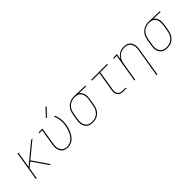

<svg xmlns="http://www.w3.org/2000/svg" viewBox="159 -1917 3282 3282"><g transform="rotate(-45 1800.0 -276.0)"><path d="M69 0 157 -530H178L129 -235L487 -530H518L229 -292L430 0H406L298 -157L213 -279L124 -206L90 0Z M841 8Q813 8 786 0.5Q759 -7 738.5 -23Q718 -39 705 -62.5Q692 -86 686 -112.5Q680 -139 681 -167Q682 -195 687 -223L735 -511H666V-530H759L708 -220Q703 -195 702 -170Q701 -145 705.5 -121Q710 -97 721.5 -76Q733 -55 751 -40Q769 -25 792.5 -18Q816 -11 841 -11Q872 -11 904 -22.5Q936 -34 961 -57Q986 -80 1004.5 -108.5Q1023 -137 1036 -167.5Q1049 -198 1058.5 -229Q1068 -260 1073 -292Q1083 -354 1076 -414.5Q1069 -475 1045 -529L1064 -537Q1089 -480 1096.5 -417Q1104 -354 1094 -289Q1088 -254 1078 -221Q1068 -188 1053.5 -155.5Q1039 -123 1018.5 -92.5Q998 -62 970.5 -38.5Q943 -15 908.5 -3.5Q874 8 841 8ZM941 -604 928 -616 1060 -757 1076 -743Z M1445 8Q1416 8 1388 1.5Q1360 -5 1337.5 -20.5Q1315 -36 1300.5 -59Q1286 -82 1279.5 -109Q1273 -136 1273.5 -165Q1274 -194 1279 -223L1297 -333Q1302 -360 1310.5 -385.5Q1319 -411 1333.5 -435Q1348 -459 1369 -478.5Q1390 -498 1414.5 -511Q1439 -524 1465.5 -531Q1492 -538 1518 -538Q1522 -538 1525.5 -538Q1529 -538 1533 -538Q1537 -538 1541 -538Q1545 -538 1549 -538L1798 -530L1795 -511L1625 -516Q1649 -502 1665 -478Q1681 -454 1688 -425.5Q1695 -397 1694 -367Q1693 -337 1688 -307L1670 -197Q1665 -170 1656.5 -143.5Q1648 -117 1633.5 -93Q1619 -69 1597.5 -48.5Q1576 -28 1551 -15Q1526 -2 1498.5 3Q1471 8 1445 8ZM1445 -11Q1469 -11 1494 -16Q1519 -21 1542 -33Q1565 -45 1584 -63.5Q1603 -82 1616.5 -104.5Q1630 -127 1637.5 -151Q1645 -175 1649 -200L1668 -310Q1672 -334 1673 -358.5Q1674 -383 1670 -406Q1666 -429 1656 -450Q1646 -471 1629.5 -486.5Q1613 -502 1590.5 -509.5Q1568 -517 1544 -519H1530Q1526 -519 1523 -519Q1520 -519 1517 -519Q1493 -519 1469 -512.5Q1445 -506 1422.5 -494Q1400 -482 1381.5 -463.5Q1363 -445 1350 -423Q1337 -401 1329.5 -377.5Q1322 -354 1318 -330L1300 -220Q1295 -194 1294.5 -168Q1294 -142 1299.5 -118Q1305 -94 1317.5 -72.5Q1330 -51 1349.5 -37Q1369 -23 1394 -17Q1419 -11 1445 -11Z M2189 0Q2169 0 2148.5 -3.5Q2128 -7 2110.5 -16.5Q2093 -26 2080.5 -41Q2068 -56 2062 -75Q2056 -94 2056 -114.5Q2056 -135 2059 -156L2118 -511H1935L1938 -530H2325L2322 -511H2139L2080 -153Q2077 -135 2077 -117.5Q2077 -100 2082 -83.5Q2087 -67 2097.5 -54Q2108 -41 2122.5 -33Q2137 -25 2154.5 -22Q2172 -19 2189 -19H2258V0Z M2782 205 2868 -310Q2872 -335 2873 -361Q2874 -387 2869 -411Q2864 -435 2852.5 -456Q2841 -477 2822 -492Q2803 -507 2779 -513Q2755 -519 2729 -519Q2705 -519 2680 -514Q2655 -509 2632.5 -497Q2610 -485 2591 -466.5Q2572 -448 2558.5 -425.5Q2545 -403 2537.5 -379.5Q2530 -356 2526 -331L2471 0H2450L2535 -511H2466V-530H2559L2542 -426Q2555 -452 2575.5 -474.5Q2596 -497 2621.5 -511.5Q2647 -526 2675 -532Q2703 -538 2731 -538Q2759 -538 2786 -531.5Q2813 -525 2834.5 -509Q2856 -493 2869.5 -469.5Q2883 -446 2889 -419Q2895 -392 2894 -363.5Q2893 -335 2888 -307L2803 205Z M3245 8Q3216 8 3188 1.5Q3160 -5 3137.5 -20.5Q3115 -36 3100.5 -59Q3086 -82 3079.5 -109Q3073 -136 3073.5 -165Q3074 -194 3079 -223L3097 -333Q3102 -360 3110.5 -385.5Q3119 -411 3133.5 -435Q3148 -459 3169 -478.5Q3190 -498 3214.5 -511Q3239 -524 3265.5 -531Q3292 -538 3318 -538Q3322 -538 3325.5 -538Q3329 -538 3333 -538Q3337 -538 3341 -538Q3345 -538 3349 -538L3598 -530L3595 -511L3425 -516Q3449 -502 3465 -478Q3481 -454 3488 -425.5Q3495 -397 3494 -367Q3493 -337 3488 -307L3470 -197Q3465 -170 3456.5 -143.5Q3448 -117 3433.5 -93Q3419 -69 3397.5 -48.5Q3376 -28 3351 -15Q3326 -2 3298.5 3Q3271 8 3245 8ZM3245 -11Q3269 -11 3294 -16Q3319 -21 3342 -33Q3365 -45 3384 -63.5Q3403 -82 3416.5 -104.5Q3430 -127 3437.5 -151Q3445 -175 3449 -200L3468 -310Q3472 -334 3473 -358.5Q3474 -383 3470 -406Q3466 -429 3456 -450Q3446 -471 3429.5 -486.5Q3413 -502 3390.5 -509.5Q3368 -517 3344 -519H3330Q3326 -519 3323 -519Q3320 -519 3317 -519Q3293 -519 3269 -512.5Q3245 -506 3222.5 -494Q3200 -482 3181.5 -463.5Q3163 -445 3150 -423Q3137 -401 3129.5 -377.5Q3122 -354 3118 -330L3100 -220Q3095 -194 3094.5 -168Q3094 -142 3099.5 -118Q3105 -94 3117.5 -72.5Q3130 -51 3149.5 -37Q3169 -23 3194 -17Q3219 -11 3245 -11Z"/></g></svg>

Font: Iosevka Slab ThExObl
Style: Regular
Weight: 100
Width: 7
Italic angle: -9°
Monospace: yes
Designer: Belleve Invis
Foundry: Belleve Invis
Version: Version 11.1.1; ttfautohint (v1.8.3)